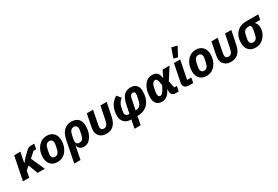

<svg xmlns="http://www.w3.org/2000/svg" viewBox="94 -2175 5414 3735"><g transform="rotate(-30 2801.5 -307.5)"><path d="M343 0 261 -214 183 -145 154 0H14L119 -525H259L213 -299H220L291 -382L403 -489Q425 -510 446.5 -517.5Q468 -525 501 -525H571L548 -413H489L368 -304L504 0Z M790 12Q693 12 637 -46Q581 -104 581 -207Q581 -349 658 -443Q735 -537 852 -537Q949 -537 1005 -479Q1061 -421 1061 -318Q1061 -176 984 -82Q907 12 790 12ZM795 -101Q877 -101 900 -216L919 -310Q922 -328 922 -341Q922 -379 902.5 -401.5Q883 -424 847 -424Q765 -424 742 -309L723 -215Q720 -197 720 -184Q720 -146 739.5 -123.5Q759 -101 795 -101Z M1050 200 1146 -281Q1171 -408 1238 -472.5Q1305 -537 1402 -537Q1504 -537 1557.5 -483Q1611 -429 1611 -326Q1611 -181 1545.5 -84.5Q1480 12 1382 12Q1328 12 1293 -17.5Q1258 -47 1253 -91H1248L1190 200ZM1344 -101Q1389 -101 1413.5 -128.5Q1438 -156 1450 -216L1469 -310Q1472 -328 1472 -341Q1472 -379 1452.5 -401.5Q1433 -424 1397 -424Q1315 -424 1292 -309L1271 -204Q1262 -159 1279.5 -130Q1297 -101 1344 -101Z M1891 -525 1834 -239Q1824 -189 1824 -174Q1824 -101 1892 -101Q1933 -101 1957.5 -128.5Q1982 -156 1998 -233L2057 -525H2197L2136 -225Q2087 12 1887 12Q1796 12 1742 -39Q1688 -90 1688 -166Q1688 -206 1696 -249L1751 -525Z M2404 200 2442 12Q2341 12 2287 -44Q2233 -100 2233 -182Q2233 -428 2418 -537L2492 -448Q2412 -394 2391 -289L2378 -226Q2372 -195 2372 -174Q2372 -99 2464 -99L2500 -281Q2526 -414 2582 -475.5Q2638 -537 2742 -537Q2822 -537 2865.5 -489Q2909 -441 2909 -361Q2909 -184 2823 -86Q2737 12 2579 12L2541 200ZM2649 -336 2601 -99Q2660 -99 2696 -131Q2732 -163 2747 -236L2764 -317Q2771 -351 2771 -379Q2771 -426 2722 -426Q2694 -426 2676.5 -406Q2659 -386 2649 -336Z M3534 -112 3512 0H3438Q3394 0 3368.5 -26Q3343 -52 3343 -99V-148H3340Q3294 -58 3245.5 -23Q3197 12 3133 12Q3056 12 3013.5 -34Q2971 -80 2971 -170Q2971 -337 3040.5 -437Q3110 -537 3218 -537Q3294 -537 3331.5 -499Q3369 -461 3378 -377H3382L3414 -447L3454 -525H3609L3443 -266L3475 -112ZM3163 -103Q3206 -103 3257 -197L3293 -263L3284 -327Q3271 -422 3225 -422Q3195 -422 3170.5 -393Q3146 -364 3134 -305L3120 -235Q3114 -204 3114 -170Q3114 -103 3163 -103Z M3940 -784 3831 -579 3742 -608 3815 -815ZM3860 -112 3838 0H3750Q3627 0 3627 -99Q3627 -122 3631 -142L3708 -525H3848L3765 -112Z M4139 12Q4042 12 3986 -46Q3930 -104 3930 -207Q3930 -349 4007 -443Q4084 -537 4201 -537Q4298 -537 4354 -479Q4410 -421 4410 -318Q4410 -176 4333 -82Q4256 12 4139 12ZM4144 -101Q4226 -101 4249 -216L4268 -310Q4271 -328 4271 -341Q4271 -379 4251.5 -401.5Q4232 -424 4196 -424Q4114 -424 4091 -309L4072 -215Q4069 -197 4069 -184Q4069 -146 4088.5 -123.5Q4108 -101 4144 -101Z M4690 -525 4633 -239Q4623 -189 4623 -174Q4623 -101 4691 -101Q4732 -101 4756.5 -128.5Q4781 -156 4797 -233L4856 -525H4996L4935 -225Q4886 12 4686 12Q4595 12 4541 -39Q4487 -90 4487 -166Q4487 -206 4495 -249L4550 -525Z M5581 -413H5467L5466 -405Q5512 -359 5512 -283Q5512 -167 5433.5 -77.5Q5355 12 5241 12Q5144 12 5088 -46Q5032 -104 5032 -207Q5032 -354 5114 -439.5Q5196 -525 5327 -525H5603ZM5354 -413H5316Q5214 -413 5193 -310L5174 -215Q5171 -197 5171 -184Q5171 -146 5190.5 -123.5Q5210 -101 5246 -101Q5328 -101 5351 -216L5367 -296Q5373 -329 5373 -356Q5373 -389 5354 -413Z"/></g></svg>

Font: Aneliza
Style: Bold Italic
Weight: 700
Italic angle: -11.31°
Designer: Mike Abbink, Paul van der Laan, Pieter van Rosmalen
Foundry: Bold Monday
Version: Version 3.0